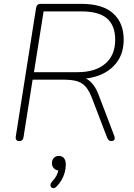

<svg xmlns="http://www.w3.org/2000/svg" viewBox="-20 -725 694 995"><path d="M79 6Q69 6 64.5 -0.5Q60 -7 62 -19L167 -684Q169 -695 175 -700Q181 -705 191 -705H401Q512 -705 566.5 -655.5Q621 -606 621 -520Q621 -453 588.5 -406.5Q556 -360 500 -337Q444 -314 373 -316V-327H381Q421 -327 447.5 -303Q474 -279 491 -234L571 -24Q575 -15 574.5 -8Q574 -1 569.5 2.5Q565 6 557 6Q549 6 544 2Q539 -2 535 -12L455 -221Q436 -271 406 -291.5Q376 -312 317 -312H149L102 -15Q101 -5 95.5 0.5Q90 6 79 6ZM156 -351H383Q474 -351 525.5 -395Q577 -439 577 -519Q577 -592 535 -629Q493 -666 401 -666H206ZM273 242Q265 250 257.5 250Q250 250 245.5 245.5Q241 241 241.5 233Q242 225 249 217Q265 200 273 184.5Q281 169 284 150L289 159Q271 159 260 148Q249 137 249 121Q249 104 259 93.5Q269 83 285 83Q302 83 311.5 94.5Q321 106 321 128Q321 149 315 170Q309 191 298 209.5Q287 228 273 242Z"/></svg>

Font: Nunito ExtraLight
Style: Italic
Weight: 200
Italic angle: -9°
Designer: Vernon Adams
Foundry: Vernon Adams
Version: Version 3.602